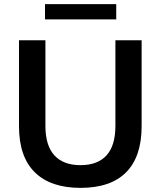

<svg xmlns="http://www.w3.org/2000/svg" viewBox="-20 -900 778 930"><path d="M370 10Q225 10 148.5 -65.5Q72 -141 72 -289V-705H200V-290Q200 -195 243.5 -147.5Q287 -100 370 -100Q453 -100 496 -147.5Q539 -195 539 -290V-705H666V-289Q666 -141 591 -65.5Q516 10 370 10ZM198 -806V-880H543V-806Z"/></svg>

Font: Nunito Sans 12pt ExtraLight
Style: Regular
Weight: 200
Version: Version 3.101;gftools[0.9.27]